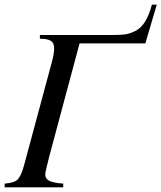

<svg xmlns="http://www.w3.org/2000/svg" viewBox="-50 -803 692 823"><path d="M622 -783 573 -617H291L160 -128Q144 -66 144 -55Q144 -37 161 -28Q178 -19 221 -16V0H-30V-16Q12 -19 26.5 -34.5Q41 -50 53 -94L172 -536Q182 -572 182 -597Q182 -618 168.5 -627.5Q155 -637 121 -637V-653H437Q469 -653 488.5 -656Q508 -659 531.5 -671Q555 -683 572 -710.5Q589 -738 601 -783Z"/></svg>

Font: STIX MathJax Alphabets
Style: Italic
Weight: 400
Italic angle: -16.33°
Designer: MicroPress Inc., with final additions and corrections provided by Coen Hoffman, Elsevier (retired)
Version: Version 1.1.1